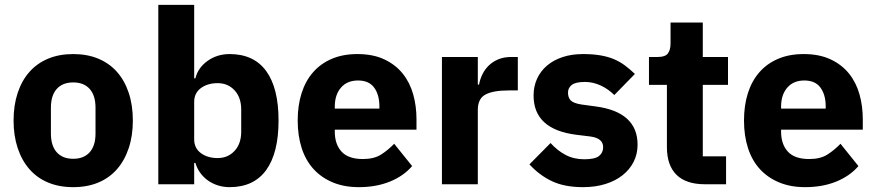

<svg xmlns="http://www.w3.org/2000/svg" viewBox="-20 -760 3615 792"><path d="M282 12Q224 12 178.5 -7Q133 -26 101.5 -62Q70 -98 53 -149Q36 -200 36 -263Q36 -326 53 -377Q70 -428 101.5 -463.5Q133 -499 178.5 -518Q224 -537 282 -537Q340 -537 385.5 -518Q431 -499 462.5 -463.5Q494 -428 511 -377Q528 -326 528 -263Q528 -200 511 -149Q494 -98 462.5 -62Q431 -26 385.5 -7Q340 12 282 12ZM282 -105Q326 -105 350 -132Q374 -159 374 -209V-316Q374 -366 350 -393Q326 -420 282 -420Q238 -420 214 -393Q190 -366 190 -316V-209Q190 -159 214 -132Q238 -105 282 -105Z M633 -740H781V-437H786Q797 -481 836.5 -509Q876 -537 927 -537Q1027 -537 1078 -467Q1129 -397 1129 -263Q1129 -129 1078 -58.5Q1027 12 927 12Q901 12 878 4.5Q855 -3 836.5 -16.5Q818 -30 805 -48.5Q792 -67 786 -88H781V0H633ZM878 -108Q920 -108 947.5 -137.5Q975 -167 975 -217V-308Q975 -358 947.5 -387.5Q920 -417 878 -417Q836 -417 808.5 -396.5Q781 -376 781 -340V-185Q781 -149 808.5 -128.5Q836 -108 878 -108Z M1460 12Q1400 12 1353 -7.5Q1306 -27 1273.5 -62.5Q1241 -98 1224.5 -149Q1208 -200 1208 -263Q1208 -325 1224 -375.5Q1240 -426 1271.5 -462Q1303 -498 1349 -517.5Q1395 -537 1454 -537Q1519 -537 1565.5 -515Q1612 -493 1641.5 -456Q1671 -419 1684.5 -370.5Q1698 -322 1698 -269V-225H1361V-217Q1361 -165 1389 -134.5Q1417 -104 1477 -104Q1523 -104 1552 -122.5Q1581 -141 1606 -167L1680 -75Q1645 -34 1588.5 -11Q1532 12 1460 12ZM1457 -428Q1412 -428 1386.5 -398.5Q1361 -369 1361 -320V-312H1545V-321Q1545 -369 1523.5 -398.5Q1502 -428 1457 -428Z M1803 0V-525H1951V-411H1956Q1960 -433 1970 -453.5Q1980 -474 1996.5 -490Q2013 -506 2036 -515.5Q2059 -525 2090 -525H2116V-387H2079Q2014 -387 1982.5 -370Q1951 -353 1951 -307V0Z M2385 12Q2309 12 2257 -12.5Q2205 -37 2164 -82L2251 -170Q2279 -139 2313 -121Q2347 -103 2390 -103Q2434 -103 2451 -116.5Q2468 -130 2468 -153Q2468 -190 2415 -197L2358 -204Q2181 -226 2181 -366Q2181 -404 2195.5 -435.5Q2210 -467 2236.5 -489.5Q2263 -512 2300.5 -524.5Q2338 -537 2385 -537Q2426 -537 2457.5 -531.5Q2489 -526 2513.5 -515.5Q2538 -505 2558.5 -489.5Q2579 -474 2599 -455L2514 -368Q2489 -393 2457.5 -407.5Q2426 -422 2393 -422Q2355 -422 2339 -410Q2323 -398 2323 -378Q2323 -357 2334.5 -345.5Q2346 -334 2378 -329L2437 -321Q2610 -298 2610 -163Q2610 -125 2594 -93Q2578 -61 2548.5 -37.5Q2519 -14 2477.5 -1Q2436 12 2385 12Z M2887 0Q2810 0 2770.5 -39Q2731 -78 2731 -153V-410H2657V-525H2694Q2724 -525 2735 -539.5Q2746 -554 2746 -581V-667H2879V-525H2983V-410H2879V-115H2975V0Z M3301 12Q3241 12 3194 -7.5Q3147 -27 3114.5 -62.5Q3082 -98 3065.5 -149Q3049 -200 3049 -263Q3049 -325 3065 -375.5Q3081 -426 3112.5 -462Q3144 -498 3190 -517.5Q3236 -537 3295 -537Q3360 -537 3406.5 -515Q3453 -493 3482.5 -456Q3512 -419 3525.5 -370.5Q3539 -322 3539 -269V-225H3202V-217Q3202 -165 3230 -134.5Q3258 -104 3318 -104Q3364 -104 3393 -122.5Q3422 -141 3447 -167L3521 -75Q3486 -34 3429.5 -11Q3373 12 3301 12ZM3298 -428Q3253 -428 3227.5 -398.5Q3202 -369 3202 -320V-312H3386V-321Q3386 -369 3364.5 -398.5Q3343 -428 3298 -428Z"/></svg>

Font: IBM Plex Sans KR
Style: Bold
Weight: 700
Designer: Mike Abbink; Paul van der Laan; Pieter van Rosmalen; Wujin Sim; Chorong Kim; Dohee Lee;
Foundry: Sandoll Inc.
Version: Version 1.001